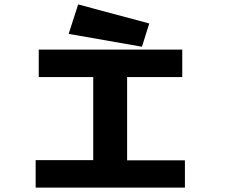

<svg xmlns="http://www.w3.org/2000/svg" viewBox="-20 -847 1040 867"><path d="M141 0V-124H401V-499H155V-623H803V-499H554V-123H815V0ZM621 -636 290 -694 333 -827 654 -741Z"/></svg>

Font: Inconsolata UltraExpanded Black
Style: Regular
Weight: 900
Width: 9
Monospace: yes
Designer: Raph Levien, Cyreal, Brenton Simpson
Foundry: Raph Levien, Cyreal, Google
Version: Version 3.001; ttfautohint (v1.8.2.53-6de2)